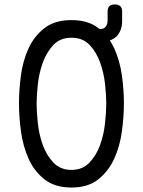

<svg xmlns="http://www.w3.org/2000/svg" viewBox="-20 -830 640 860"><path d="M300 10Q226 10 179.5 -26.5Q133 -63 108 -119Q83 -175 74 -241Q65 -307 65 -367Q65 -425 73.5 -490.5Q82 -556 107 -611.5Q132 -667 178.5 -703.5Q225 -740 300 -740Q375 -740 421 -704Q423 -702 426 -700H431Q445 -700 453.5 -710.5Q462 -721 462 -739V-778Q462 -794 469.5 -802Q477 -810 494 -810Q511 -810 519 -802Q527 -794 527 -778V-735Q527 -694 503 -668Q490 -655 472 -649Q483 -632 492 -613Q517 -557 526 -492Q535 -427 535 -368Q535 -308 526 -241.5Q517 -175 491.5 -119Q466 -63 420 -26.5Q374 10 300 10ZM300 -69Q350 -69 381 -102Q412 -135 428.5 -181Q445 -227 450.5 -278.5Q456 -330 456 -367Q456 -403 450.5 -453.5Q445 -504 428.5 -550Q412 -596 381.5 -628.5Q351 -661 300 -661Q249 -661 218.5 -628Q188 -595 171.5 -549Q155 -503 149.5 -452.5Q144 -402 144 -366Q144 -329 149.5 -278Q155 -227 171.5 -181Q188 -135 219 -102Q250 -69 300 -69Z"/></svg>

Font: Maple Mono NL Light
Style: Regular
Weight: 300
Monospace: yes
Designer: subframe7536
Version: Version 7.000